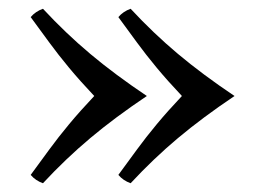

<svg xmlns="http://www.w3.org/2000/svg" viewBox="-20 -432 588 438"><path d="M315 -213Q242 -262 186 -309Q130 -356 78 -412Q61 -406 50 -393Q72 -363 92.5 -335Q113 -307 137.5 -277.5Q162 -248 195 -213ZM315 -213H195Q162 -178 137.5 -148.5Q113 -119 92.5 -91Q72 -63 50 -33Q61 -20 78 -14Q130 -70 186 -117Q242 -164 315 -213ZM515 -213Q442 -262 386 -309Q330 -356 278 -412Q261 -406 250 -393Q272 -363 292.5 -335Q313 -307 337.5 -277.5Q362 -248 395 -213ZM515 -213H395Q362 -178 337.5 -148.5Q313 -119 292.5 -91Q272 -63 250 -33Q261 -20 278 -14Q330 -70 386 -117Q442 -164 515 -213Z"/></svg>

Font: Poltawski Nowy
Style: Regular
Weight: 400
Designer: Adam Pótawski, Mateusz Machalski, Borys Kosmynka, Ania Wieluska
Foundry: Capitalics.wtf
Version: Version 1.001;gftools[0.9.25]